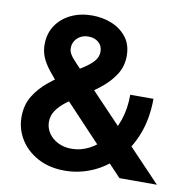

<svg xmlns="http://www.w3.org/2000/svg" viewBox="-81 -798 874 888"><g transform="rotate(10 356.0 -354.5)"><path d="M535.6 0 202.1 -353.9Q159.5 -399.5 134.3 -431.7Q109 -464 98.2 -491.2Q87.4 -518.4 87.4 -548.6Q87.4 -600 112.8 -638.3Q138.1 -676.5 182.3 -697.8Q226.5 -719 281.7 -719Q331.5 -719 374.3 -701.5Q417.2 -684 444.1 -649.2Q470.9 -614.5 470.9 -562.3Q470.9 -514.9 447.5 -476.9Q424.1 -439 385 -406.9Q345.8 -374.8 297.3 -345.2Q260.9 -322.3 231.5 -300Q202.2 -277.8 185.7 -253.6Q169.2 -229.4 169.2 -200.1Q169.2 -171.8 185.1 -147.8Q201.1 -123.8 229.3 -109.5Q257.6 -95.2 293.5 -95.2Q336.4 -95.2 376.5 -116Q416.7 -136.8 448.8 -175.6Q481 -214.5 499.5 -268.4Q518 -322.3 518 -388.5H627.1Q626.6 -294.4 597.7 -220.5Q568.8 -146.5 519.8 -95.1Q470.8 -43.7 408.7 -16.9Q346.5 10 279.5 10Q206.8 10 152.8 -19.4Q98.7 -48.8 69.6 -96.6Q40.5 -144.5 40.5 -200.6Q40.5 -257 66.4 -299.2Q92.4 -341.3 132.2 -373.6Q172 -405.9 212.3 -431.1Q255.9 -458.6 286 -478.3Q316.2 -498 332.1 -517.3Q348 -536.7 348 -560.3Q348 -587.2 329.4 -603.6Q310.9 -620 281.7 -620Q260.3 -620 243.8 -610.9Q227.4 -601.7 218.4 -586.9Q209.5 -572 209.5 -553.3Q209.5 -538.7 217.7 -524.6Q225.9 -510.5 247.3 -488.4Q268.7 -466.2 306.5 -425.4L711.6 0Z"/></g></svg>

Font: Raleway Thin
Style: Regular
Weight: 100
Designer: Matt McInerney, Pablo Impallari, Rodrigo Fuenzalida
Foundry: Matt McInerney, Pablo Impallari, Rodrigo Fuenzalida
Version: Version 4.026